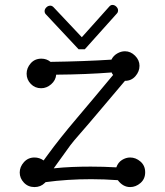

<svg xmlns="http://www.w3.org/2000/svg" viewBox="-20 -748 669 779"><path d="M487 -420 383 -297Q335 -240 305.5 -206.5Q276 -173 265 -158L198 -65Q235 -69 272.5 -70.5Q310 -72 348 -72Q399 -72 452 -69Q459 -89 475 -99Q491 -109 508 -109Q531 -109 550 -92.5Q569 -76 569 -49Q569 -22 550 -5.5Q531 11 508 11Q479 11 458 -17Q430 -19 403 -20Q376 -21 350 -21Q253 -21 165 -9L162 -6Q145 11 120 11Q94 11 77 -7Q60 -25 60 -48Q60 -71 77 -90Q94 -109 120 -109Q140 -109 157 -97L173 -119Q221 -185 291 -267.5Q361 -350 439 -444Q435 -448 433 -454Q331 -446 208 -445Q206 -422 187.5 -406Q169 -390 147 -390Q122 -390 105 -407.5Q88 -425 88 -449Q88 -472 104.5 -491Q121 -510 148 -510Q169 -510 185 -497Q323 -499 432 -506Q440 -522 455.5 -531Q471 -540 487 -540Q510 -540 528 -522Q546 -504 546 -481Q546 -458 529.5 -439Q513 -420 487 -420ZM454 -693 324 -548H299L166 -690Q161 -695 161 -703Q161 -711 168 -718Q175 -725 184 -725Q191 -725 197 -719L312 -597L423 -721Q429 -728 436 -728Q445 -728 452 -721Q459 -714 459 -706Q459 -698 454 -693Z"/></svg>

Font: Nelagoney
Style: Regular
Weight: 400
Designer: Kanati
Foundry: Kanati and Michael Everson
Version: Version 2.000